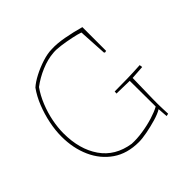

<svg xmlns="http://www.w3.org/2000/svg" viewBox="-165 -808 983 983"><g transform="rotate(-45 326.0 -317.0)"><path d="M509 12 505 -42Q484 -29 448 -18.5Q412 -8 375.5 -1Q339 6 315 6Q231 6 173 -34Q115 -74 84.5 -142Q54 -210 54 -294Q54 -339 64 -388Q74 -437 92.5 -483.5Q111 -530 137 -566Q158 -585 192.5 -603Q227 -621 266 -633.5Q305 -646 336 -646Q374 -648 425.5 -638.5Q477 -629 526 -615V-443L516 -441L512 -445L503 -599Q483 -606 449.5 -613Q416 -620 383 -624.5Q350 -629 329 -627Q285 -624 237.5 -604Q190 -584 152 -555Q127 -520 109 -475.5Q91 -431 82 -385.5Q73 -340 73 -299Q73 -183 126 -106.5Q179 -30 282 -14Q318 -12 361 -18.5Q404 -25 442.5 -37Q481 -49 504 -62L503 -249L409 -251L410 -265Q456 -265 503 -266Q550 -267 596 -270L598 -254L524 -249Q523 -213 522.5 -177.5Q522 -142 521 -106Q520 -60 521.5 -29.5Q523 1 523 9Z"/></g></svg>

Font: Labrada Thin
Style: Regular
Weight: 100
Designer: Mercedes Jáuregui
Foundry: Omnibus-Type Team
Version: Version 1.000; ttfautohint (v1.8.4.7-5d5b)